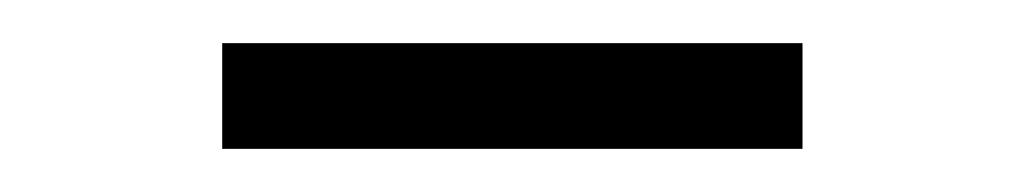

<svg xmlns="http://www.w3.org/2000/svg" viewBox="-20 -737 475 89"><path d="M83 -668H352V-717H83Z"/></svg>

Font: Noto Serif CJK TC
Style: Regular
Weight: 400
Designer: Ryoko NISHIZUKA 西塚涼子 (kana & ideographs); Frank Grießhammer (Latin, Greek & Cyrillic); Wenlong ZHANG 张文龙 (bopomofo); San
Foundry: Adobe
Version: Version 2.001;hotconv 1.1.0;makeotfexe 2.6.0